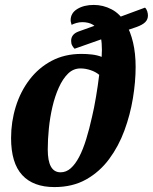

<svg xmlns="http://www.w3.org/2000/svg" viewBox="-20 -740 621 780"><path d="M201 20Q115 20 70 -29Q25 -78 25 -179Q25 -245 44 -306.5Q63 -368 100 -416.5Q137 -465 190 -493Q243 -521 311 -521Q333 -521 354 -518.5Q375 -516 393 -509Q395 -538 393 -564Q391 -590 383 -608Q375 -629 357.5 -639.5Q340 -650 314 -650Q302 -650 290 -646.5Q278 -643 271 -639Q270 -643 268.5 -648Q267 -653 267 -658Q267 -687 294 -703.5Q321 -720 361 -720Q399 -720 433.5 -702Q468 -684 491 -644Q510 -612 520.5 -567.5Q531 -523 531 -468Q531 -408 520 -341Q509 -274 485.5 -210Q462 -146 423.5 -94Q385 -42 330 -11Q275 20 201 20ZM226 -40Q249 -40 267.5 -56.5Q286 -73 301.5 -102.5Q317 -132 330 -174Q343 -216 354 -266Q362 -299 370 -346.5Q378 -394 383 -436Q369 -448 348 -455Q327 -462 307 -462Q278 -462 256.5 -441Q235 -420 219 -384.5Q203 -349 193 -306Q183 -263 178.5 -218Q174 -173 174 -133Q174 -86 187 -63Q200 -40 226 -40ZM283 -542Q277 -548 273 -555.5Q269 -563 269 -574Q269 -601 299 -612L380 -641L405 -585ZM481 -612 447 -664 569 -709Q575 -704 578 -694.5Q581 -685 581 -677Q581 -661 570 -650Q559 -639 534 -630Z"/></svg>

Font: Sansita Swashed Light SemiBold
Style: Regular
Weight: 600
Version: Version 1.003